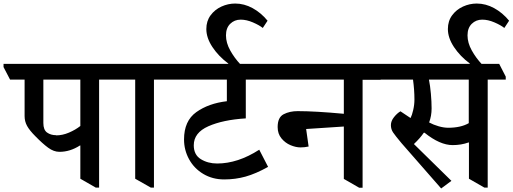

<svg xmlns="http://www.w3.org/2000/svg" viewBox="-60 -1018 2897 1085"><path d="M602 -585V-568H500V42H481L394 -8V-196H392Q336 -160 276 -160Q244 -160 212.5 -183Q181 -206 140 -248Q107 -281 93 -306.5Q79 -332 79 -362V-568H-3L-40 -639V-657H564ZM257 -253Q293 -253 329.5 -268.5Q366 -284 394 -306V-568H185V-323Q185 -284 206 -269Q227 -254 257 -254Z M912 -585V-568H810V42H792L704 -8V-568H599L562 -639V-657H874Z M1475 -585V-568H1329V-349Q1200 -341 1117.5 -304.5Q1035 -268 1035 -197Q1035 -143 1075 -118.5Q1115 -94 1167 -94Q1284 -94 1405 -172L1455 -75Q1385 -36 1327.5 -20Q1270 -4 1207 -4Q1141 -4 1089 -35Q1037 -66 1008.5 -118Q980 -170 980 -230Q980 -335 1049.5 -384.5Q1119 -434 1222 -446V-568H909L872 -639V-657H1437Z M1452 -901 1425 -860Q1405 -876 1369 -891.5Q1333 -907 1300 -907Q1265 -907 1241 -883.5Q1217 -860 1217 -818Q1217 -776 1241 -733Q1265 -690 1298 -655L1233 -635L1230 -659Q1175 -700 1140.5 -752Q1106 -804 1106 -854Q1106 -899 1130 -931.5Q1154 -964 1191.5 -981Q1229 -998 1269 -998Q1320 -998 1367.5 -972Q1415 -946 1452 -901Z M2091 -584V-567H1989V43H1970L1883 -7V-303L1670 -289L1684 -190Q1662 -185 1638 -185Q1612 -185 1582 -197.5Q1552 -210 1530.5 -236Q1509 -262 1509 -300Q1509 -355 1543 -372.5Q1577 -390 1622 -390Q1721 -390 1883 -375V-568H1473L1436 -639V-657H2052Z M2798 -585V-568H2696V42H2677L2590 -8V-213H2588Q2546 -198 2498 -198Q2426 -198 2339 -268H2335Q2314 -237 2279 -204L2491 4L2433 47L2209 -209Q2173 -252 2161 -270Q2149 -288 2149 -311Q2149 -334 2166.5 -356Q2184 -378 2203 -389L2260 -351Q2268 -366 2275 -396Q2282 -426 2282 -456Q2282 -509 2274 -568H2088L2051 -639V-657H2761ZM2472 -296Q2544 -296 2589 -322V-568H2364Q2371 -533 2375 -488Q2379 -443 2379 -405Q2379 -363 2365 -326Q2389 -313 2418.5 -304.5Q2448 -296 2474 -296Z M2817 -901 2790 -860Q2770 -876 2734 -891.5Q2698 -907 2665 -907Q2630 -907 2606 -883.5Q2582 -860 2582 -818Q2582 -776 2606 -733Q2630 -690 2663 -655L2598 -635L2595 -659Q2540 -700 2505.5 -752Q2471 -804 2471 -854Q2471 -899 2495 -931.5Q2519 -964 2556.5 -981Q2594 -998 2634 -998Q2685 -998 2732.5 -972Q2780 -946 2817 -901Z"/></svg>

Font: Martel
Style: Bold
Weight: 700
Designer: Dan Reynolds
Foundry: Dan Reynolds
Version: Version 1.001; ttfautohint (v1.1) -l 5 -r 5 -G 72 -x 0 -D la